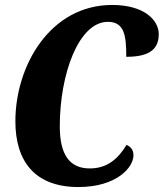

<svg xmlns="http://www.w3.org/2000/svg" viewBox="-20 -744 660 774"><path d="M296 10C450 10 518 -69 518 -118C518 -141 506 -153 490 -160C457 -105 413 -65 342 -65C260 -65 221 -121 221 -235C221 -445 297 -656 415 -656C483 -656 489 -597 489 -515C571 -515 620 -538 620 -606C620 -664 560 -724 432 -724C183 -724 42 -480 42 -255C42 -91 123 10 296 10Z"/></svg>

Font: Noto Serif ExtraCondensed Black
Style: Italic
Weight: 900
Width: 2
Italic angle: -12°
Designer: Monotype Design Team
Foundry: Monotype Imaging Inc.
Version: Version 2.014